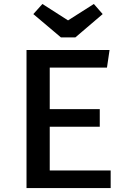

<svg xmlns="http://www.w3.org/2000/svg" viewBox="-20 -964 655 984"><path d="M234.9 -617.4V-404.6H491.3V-314.4H234.9V-90.3H547.2V0H115.9V-707.7H541.5L528.2 -617.4ZM461 -943.6 506.2 -891.8 366.2 -772.3H292.3L150.8 -891.8L197.4 -943.6L328.7 -859.5Z"/></svg>

Font: Fira Code Medium
Style: Regular
Weight: 500
Designer: Carrois Corporate, Edenspiekermann AG, Nikita Prokopov
Foundry: Carrois Corporate, Edenspiekermann AG, Nikita Prokopov
Version: Version 6.002